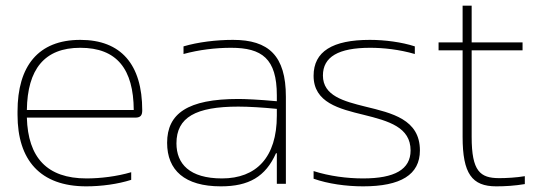

<svg xmlns="http://www.w3.org/2000/svg" viewBox="-20 -650 1914 679"><path d="M483 -260C483 -422 408 -509 264 -509C115 -509 42 -416 42 -256V-244C42 -84 122 9 285 9C339 9 397 1 444 -14V-41C393 -26 335 -19 286 -19C146 -19 79 -93 75 -234H458C478 -234 483 -243 483 -260ZM75 -261C77 -405 137 -481 264 -481C394 -481 452 -405 453 -261Z M804 -509C744 -509 680 -501 629 -486V-459C684 -474 743 -481 797 -481C906 -481 959 -443 959 -313V-292C894 -298 846 -300 823 -300C643 -300 571 -248 571 -145C571 -48 633 9 761 9C860 9 919 -25 956 -108H959V0H991V-308C991 -453 930 -509 804 -509ZM604 -143C604 -235 672 -273 823 -273C859 -273 909 -270 959 -265V-241C959 -93 886 -19 765 -19C650 -19 604 -71 604 -143Z M1266 -244C1355 -222 1432 -200 1432 -118C1432 -51 1376 -19 1264 -19C1208 -19 1145 -27 1089 -45V-18C1140 0 1204 9 1264 9C1397 9 1465 -32 1465 -118C1465 -228 1366 -250 1272 -273C1196 -292 1122 -311 1122 -383C1122 -449 1177 -481 1289 -481C1336 -481 1392 -475 1447 -459V-486C1401 -501 1341 -509 1288 -509C1156 -509 1089 -468 1089 -382C1089 -287 1180 -265 1266 -244Z M1746 -20C1678 -20 1648 -44 1648 -166V-472H1828V-500H1648V-630H1616V-500H1531V-472H1616V-166C1616 -36 1649 9 1735 9C1767 9 1800 7 1836 1V-27C1807 -22 1771 -20 1746 -20Z"/></svg>

Font: LT Wave Text Thin
Style: Regular
Weight: 100
Designer: Daniel Lyons
Version: Version 2.5 (Glyphs App)